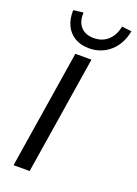

<svg xmlns="http://www.w3.org/2000/svg" viewBox="-173 -1007 765 1076"><g transform="rotate(20 209.0 -469.0)"><path d="M54 0 166 -705H262L150 0ZM226 -760Q177 -760 141.5 -781Q106 -802 87.5 -840.5Q69 -879 71 -931L130 -938Q127 -884 154 -853.5Q181 -823 232 -823Q283 -823 316.5 -854Q350 -885 360 -938L418 -931Q403 -851 350.5 -805.5Q298 -760 226 -760Z"/></g></svg>

Font: Nunito Sans 10pt Medium
Style: Italic
Weight: 500
Italic angle: -9°
Designer: Vernon Adams
Foundry: Vernon Adams
Version: Version 3.101;gftools[0.9.27]